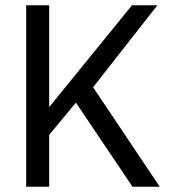

<svg xmlns="http://www.w3.org/2000/svg" viewBox="-20 -706 640 726"><path d="M79 0V-686H166V-301L479 -686H575L332 -376L584 0H481L267 -318L166 -196V0Z"/></svg>

Font: Chivo Mono Light
Style: Regular
Weight: 300
Monospace: yes
Designer: Hector Gatti
Foundry: Omnibus-Type
Version: Version 1.008